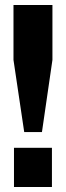

<svg xmlns="http://www.w3.org/2000/svg" viewBox="-20 -749 264 769"><path d="M77 -220 34 -509V-729H190V-509L148 -220ZM36 0V-157H188V0Z"/></svg>

Font: Mona Sans Condensed ExtraBold
Style: Regular
Weight: 800
Width: 3
Designer: Deni Anggara
Foundry: GitHub
Version: Version 1.001;gftools[0.9.33]